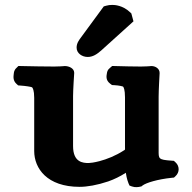

<svg xmlns="http://www.w3.org/2000/svg" viewBox="-20 -751 780 782"><path d="M420.8 -12.1C445.6 -20.9 468.1 -31.8 492.5 -47.3C496.1 -22.2 502 -7.7 503.3 -4.6L507.4 4.7L517.3 8.4C530.2 13.2 544.4 10.9 551.1 9.3L556.6 7.9L560.9 4.3C575.4 -6.4 621.1 -20.8 679.9 -26.9L688.6 -27.8L694.7 -33.4C711.9 -49 711.9 -74.5 694.7 -90L688.2 -95.9L679 -96.6C623.7 -100.5 626.1 -104.3 626.1 -140.1V-356.9C626.1 -382.5 629.9 -449.8 630.1 -453L630.1 -453.3V-453.9C630.1 -472.9 611.3 -482 597.1 -482H594.6L592.4 -481.6C590.1 -481.2 566.9 -480 554.1 -480C522.6 -480 484.7 -481 447.7 -482L437 -482.3L428.2 -474.7C417.1 -466.2 416.4 -458 415.3 -451.9C413.5 -441.3 410 -424.6 428.2 -410.6L436 -404.6L445.6 -404.1C465.7 -403.1 479.8 -399.2 481.2 -398.2C483.3 -396.4 489.1 -386.7 489.1 -354.5V-154.3C489.1 -138.1 490.8 -142.5 483.3 -137.6C451 -116.6 414.8 -102.4 385 -94.6C364.4 -89.2 347.5 -87 341.2 -87C317.8 -87 277.6 -89.5 277.6 -156.2V-359.5C277.6 -385 282.2 -453.3 282.2 -453.3L282.2 -453.9V-454.5C282.2 -473.1 260.5 -482 244.1 -482H241.2L238.5 -481.5C236.7 -481.3 216.5 -480 201.3 -480C164.9 -480 108.3 -481 65.7 -482L55 -482.3L47.4 -474.7C37.2 -465.5 36.8 -456.5 36 -449.9C34.8 -439.4 32 -423 47.4 -409.1L53.9 -403.2L63 -402.5C83.9 -401.2 105.9 -397.6 110.5 -395.5C113.2 -393.3 119.3 -383.2 119.3 -352.6V-135.9C119.3 -65.2 171.6 10 304.2 10C334.5 10 375.4 3.2 420.8 -12.1ZM402.6 -724.9 309.7 -598.4C301.8 -587.6 292 -575.1 292 -557C292 -533.5 314.9 -519 337.1 -519C358.1 -519 374.4 -529.9 391.9 -545.1L523.6 -664.1L514.9 -696.3L509.8 -701.1C480.1 -729.5 446.8 -731 437.6 -731C428.1 -731 420.4 -730 412.3 -727.7Z"/></svg>

Font: Linux Libertine Mono O 
Style: Mono Bold
Weight: 400
Designer: Philipp H. Poll
Foundry: Philipp H. Poll
Version: Version 5.1.7